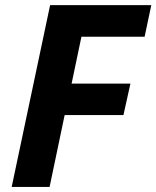

<svg xmlns="http://www.w3.org/2000/svg" viewBox="-20 -734 614 754"><path d="M174.8 0H25.9L176.8 -713.9H574.2L547.9 -589.8H299.8L261.2 -405.8H492.2L464.8 -282.2H233.9Z"/></svg>

Font: TypoPRO Open Sans
Style: Bold Italic
Weight: 700
Italic angle: -12°
Foundry: Ascender Corporation
Version: Version 1.10